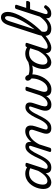

<svg xmlns="http://www.w3.org/2000/svg" viewBox="1417 -2476 1078 3952"><g transform="rotate(-90 1956.0 -500.0)"><path d="M180 17Q137 17 106 -2.5Q75 -22 58.5 -59Q42 -96 42 -146Q42 -190 54.5 -241Q67 -292 92.5 -341Q118 -390 156.5 -430.5Q195 -471 247 -495Q299 -519 365 -519Q408 -519 449 -502.5Q490 -486 523 -461L509 -392Q467 -420 433.5 -430Q400 -440 367 -440Q316 -440 277.5 -421Q239 -402 211 -370Q183 -338 165.5 -300Q148 -262 140 -224.5Q132 -187 132 -157Q132 -126 140.5 -105.5Q149 -85 166.5 -74Q184 -63 208 -63Q244 -63 281 -88Q318 -113 355 -160.5Q392 -208 427 -273L449 -229Q405 -134 356 -80Q307 -26 261.5 -4.5Q216 17 180 17ZM478 17Q441 17 417 4Q393 -9 381.5 -32.5Q370 -56 370.5 -86.5Q371 -117 382 -152L491 -483Q498 -503 507.5 -509Q517 -515 536 -515Q567 -515 575.5 -505.5Q584 -496 577 -476L468 -143Q451 -95 460 -76.5Q469 -58 501 -58Q515 -58 521 -46.5Q527 -35 525 -20.5Q523 -6 511 5.5Q499 17 478 17Z M481 17Q470 17 467 5.5Q464 -6 468 -20.5Q472 -35 481.5 -46.5Q491 -58 503 -58Q519 -58 538.5 -67Q558 -76 579.5 -97Q601 -118 625 -154Q649 -190 674 -246Q713 -333 746 -386Q779 -439 808 -467.5Q837 -496 863.5 -506Q890 -516 916 -516Q927 -516 930 -504.5Q933 -493 931 -478.5Q929 -464 922.5 -452.5Q916 -441 906 -441Q890 -441 873.5 -430.5Q857 -420 838 -397Q819 -374 797 -335.5Q775 -297 748 -241Q709 -159 675.5 -108Q642 -57 610.5 -29.5Q579 -2 547.5 7.5Q516 17 481 17Z M1287 17Q1250 17 1226 4Q1202 -9 1190.5 -32.5Q1179 -56 1179.5 -86.5Q1180 -117 1191 -152L1254 -344Q1264 -374 1261.5 -395.5Q1259 -417 1243.5 -428.5Q1228 -440 1198 -440Q1168 -440 1136 -425Q1104 -410 1072.5 -382Q1041 -354 1012.5 -315.5Q984 -277 960 -230L890 -11Q886 2 875.5 8.5Q865 15 842 15Q826 15 812.5 8Q799 1 805 -18L927 -398Q934 -419 929.5 -430Q925 -441 907 -441Q893 -441 887 -452.5Q881 -464 882 -478.5Q883 -493 892.5 -504.5Q902 -516 917 -516Q945 -516 964 -508Q983 -500 994 -485Q1005 -470 1009 -450Q1013 -430 1012 -408L1007 -390Q1032 -421 1058.5 -444.5Q1085 -468 1113 -485Q1141 -502 1170.5 -510.5Q1200 -519 1230 -519Q1286 -519 1315 -493Q1344 -467 1348 -420Q1352 -373 1331 -311L1277 -143Q1261 -95 1269.5 -76.5Q1278 -58 1311 -58Q1325 -58 1330.5 -46.5Q1336 -35 1334 -20.5Q1332 -6 1320 5.5Q1308 17 1287 17Z M1290 17Q1279 17 1276 5.5Q1273 -6 1277 -20.5Q1281 -35 1290.5 -46.5Q1300 -58 1312 -58Q1328 -58 1347.5 -67Q1367 -76 1388.5 -97Q1410 -118 1434 -154Q1458 -190 1483 -246Q1522 -333 1555 -386Q1588 -439 1617 -467.5Q1646 -496 1672.5 -506Q1699 -516 1725 -516Q1736 -516 1739 -504.5Q1742 -493 1740 -478.5Q1738 -464 1731.5 -452.5Q1725 -441 1715 -441Q1699 -441 1682.5 -430.5Q1666 -420 1647 -397Q1628 -374 1606 -335.5Q1584 -297 1557 -241Q1518 -159 1484.5 -108Q1451 -57 1419.5 -29.5Q1388 -2 1356.5 7.5Q1325 17 1290 17Z M1778 19Q1730 19 1702 0.5Q1674 -18 1662.5 -48Q1651 -78 1653 -114.5Q1655 -151 1667 -188L1736 -398Q1743 -419 1738.5 -430Q1734 -441 1716 -441Q1701 -441 1693.5 -452.5Q1686 -464 1687.5 -478.5Q1689 -493 1698.5 -504.5Q1708 -516 1726 -516Q1760 -516 1781.5 -504.5Q1803 -493 1813 -472Q1823 -451 1822.5 -424Q1822 -397 1813 -365L1754 -182Q1746 -155 1743 -126.5Q1740 -98 1751.5 -79Q1763 -60 1800 -60Q1822 -60 1846 -71Q1870 -82 1893.5 -103.5Q1917 -125 1938 -156Q1959 -187 1974 -227L2058 -483Q2064 -502 2073 -508.5Q2082 -515 2103 -515Q2135 -515 2142.5 -506Q2150 -497 2143 -478L2066 -234Q2056 -205 2048.5 -174.5Q2041 -144 2042 -118Q2043 -92 2056.5 -76.5Q2070 -61 2103 -61Q2139 -61 2171 -79.5Q2203 -98 2228.5 -129Q2254 -160 2273 -198.5Q2292 -237 2303 -277.5Q2314 -318 2316 -354Q2316 -364 2316.5 -374Q2317 -384 2316 -393Q2293 -410 2282 -429Q2271 -448 2271 -471Q2271 -492 2285.5 -506Q2300 -520 2322 -520Q2339 -520 2353.5 -511Q2368 -502 2378.5 -484Q2389 -466 2395 -437.5Q2401 -409 2401 -370Q2401 -325 2387.5 -272.5Q2374 -220 2348 -168.5Q2322 -117 2284.5 -74.5Q2247 -32 2198 -6.5Q2149 19 2090 19Q2043 19 2014 5Q1985 -9 1971 -33.5Q1957 -58 1954 -87Q1932 -53 1905 -29Q1878 -5 1846 7Q1814 19 1778 19Z M2487 -363Q2446 -363 2410.5 -371Q2375 -379 2338 -402Q2332 -405 2333 -417Q2334 -429 2338.5 -442.5Q2343 -456 2350.5 -463.5Q2358 -471 2365 -466Q2392 -448 2429 -440Q2466 -432 2505 -432Q2544 -432 2581 -438Q2618 -444 2652 -455.5Q2686 -467 2716 -484Q2723 -488 2726 -475.5Q2729 -463 2727 -448Q2725 -433 2715 -428Q2661 -398 2603.5 -380.5Q2546 -363 2487 -363Z M2650 17Q2607 17 2576 -2.5Q2545 -22 2528.5 -59Q2512 -96 2512 -146Q2512 -190 2524.5 -241Q2537 -292 2562.5 -341Q2588 -390 2626.5 -430.5Q2665 -471 2717 -495Q2769 -519 2835 -519Q2878 -519 2919 -502.5Q2960 -486 2993 -461L2980 -392Q2937 -420 2903.5 -430Q2870 -440 2837 -440Q2786 -440 2747.5 -421Q2709 -402 2681.5 -370Q2654 -338 2636.5 -300Q2619 -262 2610.5 -224.5Q2602 -187 2602 -157Q2602 -126 2611 -105.5Q2620 -85 2637 -74Q2654 -63 2679 -63Q2714 -63 2751 -88Q2788 -113 2825.5 -160.5Q2863 -208 2897 -273L2919 -229Q2875 -134 2826 -80Q2777 -26 2731.5 -4.5Q2686 17 2650 17ZM2949 17Q2911 17 2887 4Q2863 -9 2851.5 -32.5Q2840 -56 2840.5 -86.5Q2841 -117 2852 -152L2961 -483Q2968 -503 2977.5 -509Q2987 -515 3006 -515Q3037 -515 3045.5 -505.5Q3054 -496 3047 -476L2938 -143Q2922 -95 2931 -76.5Q2940 -58 2972 -58Q2986 -58 2991.5 -46.5Q2997 -35 2995 -20.5Q2993 -6 2981.5 5.5Q2970 17 2949 17Z M2949 17Q2930 17 2924 5.5Q2918 -6 2923 -20.5Q2928 -35 2940.5 -46.5Q2953 -58 2972 -58Q3010 -58 3057 -82Q3104 -106 3155.5 -149Q3207 -192 3259.5 -248.5Q3312 -305 3361.5 -370Q3411 -435 3454 -503.5Q3497 -572 3530 -639.5Q3563 -707 3581.5 -768.5Q3600 -830 3600 -879Q3600 -898 3613 -907.5Q3626 -917 3643.5 -917Q3661 -917 3674 -907.5Q3687 -898 3687 -879Q3687 -833 3670.5 -776Q3654 -719 3623.5 -655Q3593 -591 3552.5 -524Q3512 -457 3463.5 -391.5Q3415 -326 3362 -265.5Q3309 -205 3254 -154Q3199 -103 3145 -64.5Q3091 -26 3041 -4.5Q2991 17 2949 17Z M3342 17Q3272 17 3234.5 -14Q3197 -45 3192.5 -105.5Q3188 -166 3216 -256L3409 -850Q3438 -939 3479 -979Q3520 -1019 3578 -1019Q3612 -1019 3636.5 -1001.5Q3661 -984 3674 -953Q3687 -922 3687 -879Q3687 -860 3674 -851Q3661 -842 3643.5 -842Q3626 -842 3613 -851Q3600 -860 3600 -879Q3600 -897 3596 -909.5Q3592 -922 3584.5 -928.5Q3577 -935 3563 -935Q3552 -935 3540.5 -926Q3529 -917 3517 -896.5Q3505 -876 3493 -838L3295 -226Q3276 -166 3276.5 -129Q3277 -92 3299 -75Q3321 -58 3365 -58Q3379 -58 3385.5 -46.5Q3392 -35 3389 -20.5Q3386 -6 3374.5 5.5Q3363 17 3342 17Z M3343 17Q3329 17 3322.5 5.5Q3316 -6 3318.5 -20.5Q3321 -35 3333 -46.5Q3345 -58 3366 -58Q3397 -58 3428 -71Q3459 -84 3491 -110Q3523 -136 3556 -175.5Q3589 -215 3623 -268Q3632 -282 3643.5 -281Q3655 -280 3662 -270.5Q3669 -261 3664 -249Q3629 -181 3591.5 -131Q3554 -81 3513.5 -48Q3473 -15 3430.5 1Q3388 17 3343 17Z M3654 16Q3600 16 3577.5 -9Q3555 -34 3556.5 -76Q3558 -118 3574 -171L3745 -698Q3751 -718 3760.5 -724Q3770 -730 3790 -730Q3821 -730 3829.5 -720.5Q3838 -711 3831 -691L3769 -500H3895Q3906 -500 3910.5 -490.5Q3915 -481 3909 -460Q3904 -441 3894 -430.5Q3884 -420 3873 -420H3744L3649 -129Q3638 -94 3643.5 -76.5Q3649 -59 3670 -59Q3700 -59 3724 -79Q3748 -99 3765 -120Q3771 -129 3781.5 -132Q3792 -135 3807 -125Q3824 -115 3825 -105Q3826 -95 3820 -84Q3808 -64 3785.5 -40Q3763 -16 3730.5 0Q3698 16 3654 16Z"/></g></svg>

Font: Playwrite BE VLG
Style: Regular
Weight: 400
Designer: Veronika Burian, José Scaglione
Foundry: TypeTogether
Version: Version 1.002